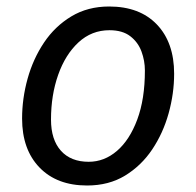

<svg xmlns="http://www.w3.org/2000/svg" viewBox="-20 -563 603 591"><path d="M248 8Q155 8 101.5 -47.5Q48 -103 48 -198Q48 -260 65 -321Q82 -382 115.5 -432Q149 -482 199.5 -512.5Q250 -543 316 -543Q410 -543 463 -487.5Q516 -432 516 -336Q516 -275 499 -214Q482 -153 448.5 -103Q415 -53 365 -22.5Q315 8 248 8ZM253 -65Q301 -65 340 -98.5Q379 -132 402.5 -195Q426 -258 426 -346Q426 -376 415.5 -404.5Q405 -433 381 -451.5Q357 -470 317 -470Q262 -470 221.5 -432.5Q181 -395 159 -332.5Q137 -270 137 -195Q137 -133 167.5 -99Q198 -65 253 -65Z"/></svg>

Font: Noto IKEA Latin
Style: Italic
Weight: 400
Italic angle: -12°
Designer: Monotype Design Team
Foundry: Monotype Imaging Inc.
Version: Version 1.0